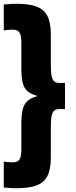

<svg xmlns="http://www.w3.org/2000/svg" viewBox="-57 -867 401 1016"><path d="M0 0ZM143 -359Q93 -346 74.5 -316Q56 -286 56 -219V-81Q56 -38 46.5 -23Q37 -8 9 -8Q-17 -8 -37 -12V125Q-5 129 29 129Q97 129 136 114.5Q175 100 193.5 65Q212 30 212 -34V-194Q212 -234 216.5 -254.5Q221 -275 231 -282.5Q241 -290 260 -290H287V-428H260Q241 -428 231 -435.5Q221 -443 216.5 -463.5Q212 -484 212 -524V-684Q212 -748 193.5 -783Q175 -818 136 -832.5Q97 -847 29 -847Q-5 -847 -37 -843V-706Q-17 -710 9 -710Q37 -710 46.5 -695Q56 -680 56 -637V-499Q56 -431 74.5 -401Q93 -371 143 -359Z"/></svg>

Font: Biryani ExtraBold
Style: Regular
Weight: 800
Designer: Dan Reynolds and Mathieu Reguer
Foundry: Dan Reynolds and Mathieu Reguer
Version: Version 1.004; ttfautohint (v1.1) -l 5 -r 5 -G 72 -x 0 -D la